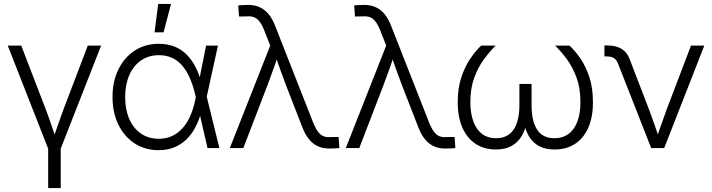

<svg xmlns="http://www.w3.org/2000/svg" viewBox="-20 -755 3631 979"><path d="M228 9.3 19.5 -522.5H88.4L211.9 -201.2Q227.1 -162.1 240.2 -122.8Q253.4 -83.5 267.1 -44.9H250Q263.7 -83.5 277.1 -122.8Q290.5 -162.1 305.2 -201.2L427.7 -522.5H495.6L287.1 9.3ZM225.6 204.1V-3.9H289.6V204.1Z M789.1 10.7Q719.2 10.7 666.3 -23.9Q613.3 -58.6 583.5 -119.9Q553.7 -181.2 553.7 -260.3Q553.7 -339.8 583.7 -401.1Q613.8 -462.4 667 -497.1Q720.2 -531.7 789.6 -531.7Q833 -531.7 867.7 -518.3Q902.3 -504.9 928.5 -479.7Q954.6 -454.6 973.4 -420.2Q992.2 -385.7 1003.9 -343.3H1025.9L1033.7 -263.7L1098.6 0H1038.1L975.6 -272Q964.8 -317.9 948.7 -355.2Q932.6 -392.6 910.4 -418.9Q888.2 -445.3 858.4 -459.5Q828.6 -473.6 790 -473.6Q738.3 -473.6 699.5 -447Q660.6 -420.4 639.4 -372.3Q618.2 -324.2 618.2 -260.3Q618.2 -196.3 639.2 -148.4Q660.2 -100.6 698.7 -74Q737.3 -47.4 789.6 -47.4Q827.6 -47.4 858.2 -61.8Q888.7 -76.2 912.1 -102.8Q935.5 -129.4 951.4 -166.5Q967.3 -203.6 976.1 -248.5L1030.8 -522.5H1091.3L1033.7 -259.8L1025.9 -177.7H1004.4Q992.7 -136.2 973.9 -101.8Q955.1 -67.4 928.5 -42.2Q901.9 -17.1 867.2 -3.2Q832.5 10.7 789.1 10.7ZM768.1 -590.3 786.6 -734.9H852.1L814 -590.3Z M1151.9 0 1357.9 -522.5 1327.6 -599.6Q1315.9 -628.9 1303.5 -645Q1291 -661.1 1275.4 -667.2Q1259.8 -673.3 1237.8 -671.4L1198.7 -670.9L1194.8 -727.5Q1207.5 -728.5 1220 -729.2Q1232.4 -730 1246.1 -730Q1278.8 -730 1304.4 -718.3Q1330.1 -706.5 1349.9 -682.6Q1369.6 -658.7 1383.8 -621.1L1577.6 -127.9Q1589.4 -99.1 1601.8 -82.8Q1614.3 -66.4 1629.9 -60.3Q1645.5 -54.2 1667.5 -56.2L1706.5 -56.6L1710.4 0Q1697.8 1 1685.5 1.7Q1673.3 2.4 1659.2 2.4Q1626.5 2.4 1600.8 -9.3Q1575.2 -21 1555.7 -44.9Q1536.1 -68.8 1521.5 -106.4L1438 -321.3Q1422.9 -360.8 1408.9 -399.9Q1395 -439 1381.8 -478H1400.4Q1386.7 -439 1373 -399.9Q1359.4 -360.8 1344.2 -321.3L1220.7 0Z M1743.2 0 1949.2 -522.5 1918.9 -599.6Q1907.2 -628.9 1894.8 -645Q1882.3 -661.1 1866.7 -667.2Q1851.1 -673.3 1829.1 -671.4L1790 -670.9L1786.1 -727.5Q1798.8 -728.5 1811.3 -729.2Q1823.7 -730 1837.4 -730Q1870.1 -730 1895.8 -718.3Q1921.4 -706.5 1941.2 -682.6Q1960.9 -658.7 1975.1 -621.1L2168.9 -127.9Q2180.7 -99.1 2193.1 -82.8Q2205.6 -66.4 2221.2 -60.3Q2236.8 -54.2 2258.8 -56.2L2297.9 -56.6L2301.8 0Q2289.1 1 2276.9 1.7Q2264.6 2.4 2250.5 2.4Q2217.8 2.4 2192.1 -9.3Q2166.5 -21 2147 -44.9Q2127.4 -68.8 2112.8 -106.4L2029.3 -321.3Q2014.2 -360.8 2000.2 -399.9Q1986.3 -439 1973.1 -478H1991.7Q1978 -439 1964.4 -399.9Q1950.7 -360.8 1935.5 -321.3L1812 0Z M2508.3 7.3Q2449.7 7.3 2406 -21Q2362.3 -49.3 2338.1 -103.3Q2314 -157.2 2314 -234.4Q2314 -306.2 2332.5 -361.6Q2351.1 -417 2378.9 -457.3Q2406.7 -497.6 2433.6 -522.5H2507.3Q2477.1 -492.7 2447.5 -452.6Q2418 -412.6 2398.2 -358.9Q2378.4 -305.2 2378.4 -234.9Q2378.4 -148.9 2412.1 -99.6Q2445.8 -50.3 2509.3 -50.3Q2569.3 -50.3 2598.9 -94.2Q2628.4 -138.2 2628.4 -218.8V-327.1H2690.4V-218.8Q2690.4 -138.2 2718.5 -94.2Q2746.6 -50.3 2806.6 -50.3Q2871.1 -50.3 2905.3 -99.4Q2939.5 -148.4 2939.5 -234.9Q2939.5 -306.2 2919.7 -359.6Q2899.9 -413.1 2870.4 -453.1Q2840.8 -493.2 2810.5 -522.5H2883.8Q2911.1 -497.6 2939 -457.5Q2966.8 -417.5 2985.1 -361.8Q3003.4 -306.2 3003.4 -234.4Q3003.4 -156.7 2979.2 -102.8Q2955.1 -48.8 2911.1 -20.8Q2867.2 7.3 2808.1 7.3Q2760.7 7.3 2728.8 -10Q2696.8 -27.3 2678.5 -57.6Q2660.2 -87.9 2651.9 -126H2664.1Q2656.7 -87.4 2637.5 -57.1Q2618.2 -26.9 2586.4 -9.8Q2554.7 7.3 2508.3 7.3Z M3300.3 0 3131.3 -430.7Q3123.5 -450.7 3110.1 -459Q3096.7 -467.3 3073.7 -467.3H3062V-523.4H3075.2Q3119.6 -523.4 3148.2 -506.6Q3176.8 -489.7 3189.9 -455.1L3287.6 -201.2Q3302.7 -161.6 3316.2 -122.6Q3329.6 -83.5 3342.8 -44.9H3325.7Q3339.4 -83.5 3352.8 -122.8Q3366.2 -162.1 3380.9 -201.2L3503.4 -522.5H3571.3L3366.7 0Z"/></svg>

Font: Inter 28pt Light
Style: Regular
Weight: 300
Designer: Rasmus Andersson
Foundry: rsms
Version: Version 4.001;git-66647c0bb